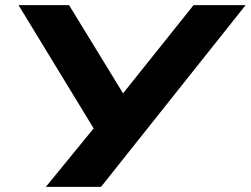

<svg xmlns="http://www.w3.org/2000/svg" viewBox="-20 -725 973 745"><path d="M158 0 355 -241 364 -193 52 -705H248L474 -336H436L731 -705H933L372 0Z"/></svg>

Font: Nunito Sans 10pt Expanded ExtraBold
Style: Italic
Weight: 800
Width: 7
Italic angle: -9°
Designer: Vernon Adams
Foundry: Vernon Adams
Version: Version 3.101;gftools[0.9.27]